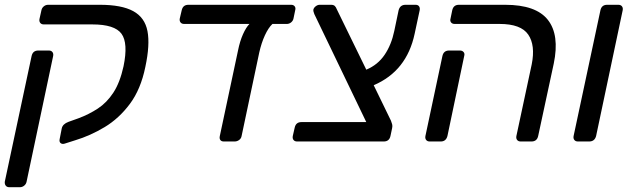

<svg xmlns="http://www.w3.org/2000/svg" viewBox="-28 -591 2630 802"><path d="M242 9Q232 12 225.5 7Q219 2 221 -9L230 -55Q234 -73 258 -82L300 -97Q343 -113 380.5 -137.5Q418 -162 445.5 -204Q473 -246 488 -314Q508 -411 479.5 -450Q451 -489 358 -489H155Q145 -489 140 -495.5Q135 -502 137 -512L145 -548Q147 -558 155 -564.5Q163 -571 173 -571H389Q480 -571 528.5 -544.5Q577 -518 588 -461Q599 -404 579 -311Q560 -218 514.5 -157Q469 -96 409 -60Q349 -24 286 -5ZM11 191Q1 191 -4 184.5Q-9 178 -8 168L104 -357Q109 -380 132 -380H176Q186 -380 191 -373.5Q196 -367 194 -357L83 168Q81 178 73 184.5Q65 191 55 191Z M907 0Q897 0 892.5 -6Q888 -12 890 -22L966 -379Q974 -419 987 -448Q1000 -477 1014 -491H741Q731 -491 726 -497.5Q721 -504 723 -514L731 -548Q736 -571 759 -571H1188Q1198 -571 1203 -564.5Q1208 -558 1205 -548L1198 -514Q1196 -504 1188 -497.5Q1180 -491 1170 -491H1110Q1093 -475 1078.5 -443.5Q1064 -412 1055 -372L981 -22Q979 -12 970.5 -6Q962 0 952 0Z M1213 0Q1203 0 1198 -6.5Q1193 -13 1195 -23L1203 -58Q1208 -81 1231 -81H1502L1285 -532Q1280 -544 1281 -551Q1283 -559 1291 -565Q1299 -571 1307 -571H1355Q1366 -571 1371 -565.5Q1376 -560 1378 -554L1502 -300Q1550 -320 1578.5 -362Q1607 -404 1619 -462L1637 -548Q1643 -571 1666 -571H1708Q1718 -571 1722.5 -564.5Q1727 -558 1725 -548L1704 -450Q1671 -294 1533 -235L1605 -87Q1608 -79 1610 -72Q1612 -65 1610 -56L1603 -23Q1598 0 1575 0Z M2147 0Q2137 0 2132 -6.5Q2127 -13 2129 -23L2193 -322Q2209 -402 2178.5 -446.5Q2148 -491 2059 -491H1871Q1861 -491 1856 -497.5Q1851 -504 1854 -514L1861 -548Q1866 -571 1889 -571H2082Q2211 -571 2260.5 -508Q2310 -445 2285 -325L2220 -23Q2215 0 2192 0ZM1767 0Q1757 0 1752 -6.5Q1747 -13 1749 -23L1820 -357Q1825 -380 1848 -380H1893Q1903 -380 1908.5 -373.5Q1914 -367 1911 -357L1841 -23Q1835 0 1813 0Z M2386 0Q2376 0 2371 -6.5Q2366 -13 2368 -23L2480 -548Q2485 -571 2508 -571H2555Q2565 -571 2570 -564.5Q2575 -558 2573 -548L2462 -23Q2456 0 2433 0Z"/></svg>

Font: Lubike
Style: Italic
Weight: 400
Italic angle: -12°
Foundry: Honoka55
Version: Version 1.000;July 22, 2022;FontCreator 14.0.0.2862 64-bit